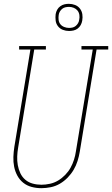

<svg xmlns="http://www.w3.org/2000/svg" viewBox="-20 -976 586 1004"><path d="M196 8Q170 8 145.5 1.5Q121 -5 102 -20Q83 -35 71 -57Q59 -79 54 -104Q49 -129 50 -155.5Q51 -182 55 -208L139 -717H80V-735H220V-717H159L75 -205Q71 -182 70 -158.5Q69 -135 73 -112.5Q77 -90 86.5 -70Q96 -50 112.5 -36Q129 -22 151 -16Q173 -10 197 -10Q218 -10 241 -15Q264 -20 284 -32Q304 -44 321 -61.5Q338 -79 349 -99Q360 -119 367 -141Q374 -163 377 -185L465 -717H406V-735H546V-717H485L397 -182Q393 -158 385.5 -134Q378 -110 365 -88Q352 -66 333.5 -47Q315 -28 292.5 -15Q270 -2 245 3Q220 8 196 8ZM341 -814Q324 -814 308.5 -820Q293 -826 283 -839Q273 -852 271 -868.5Q269 -885 271 -902Q273 -914 279 -925Q285 -936 295.5 -943.5Q306 -951 317.5 -953.5Q329 -956 340 -956Q357 -956 372.5 -950Q388 -944 398 -931Q408 -918 410.5 -901.5Q413 -885 410 -868Q408 -856 402 -845Q396 -834 386 -826.5Q376 -819 364 -816.5Q352 -814 341 -814ZM341 -830Q350 -830 359 -832Q368 -834 375.5 -840Q383 -846 388 -854.5Q393 -863 394 -872Q397 -885 395 -898Q393 -911 385.5 -920.5Q378 -930 366 -935Q354 -940 341 -940Q332 -940 322.5 -938Q313 -936 305.5 -930Q298 -924 293 -915.5Q288 -907 287 -898Q285 -885 286.5 -872Q288 -859 295.5 -849.5Q303 -840 315.5 -835Q328 -830 341 -830Z"/></svg>

Font: Iosevka Curly Slab Thin
Style: Italic
Weight: 100
Italic angle: -9°
Monospace: yes
Designer: Belleve Invis
Foundry: Belleve Invis
Version: Version 22.1.2; ttfautohint (v1.8.4)